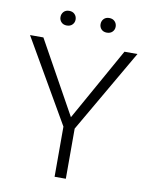

<svg xmlns="http://www.w3.org/2000/svg" viewBox="-94 -941 788 1009"><g transform="rotate(10 299.5 -436.0)"><path d="M11.7 0ZM298.3 -323.2 515.6 -710.9H585L328.1 -267.6V0H268.1V-267.6L11.7 -710.9H83ZM152.8 -832.5Q152.8 -849.1 163.6 -860.6Q174.3 -872.1 192.9 -872.1Q211.4 -872.1 222.4 -860.6Q233.4 -849.1 233.4 -832.5Q233.4 -816.4 222.4 -805.2Q211.4 -793.9 192.9 -793.9Q174.3 -793.9 163.6 -805.2Q152.8 -816.4 152.8 -832.5ZM366.7 -832Q366.7 -848.6 377.4 -860.1Q388.2 -871.6 406.7 -871.6Q425.3 -871.6 436.3 -860.1Q447.3 -848.6 447.3 -832Q447.3 -815.9 436.3 -804.7Q425.3 -793.5 406.7 -793.5Q388.2 -793.5 377.4 -804.7Q366.7 -815.9 366.7 -832Z"/></g></svg>

Font: Roboto Light
Style: Regular
Weight: 300
Designer: Google
Version: Version 2.134; 2016; ttfautohint (v1.6)